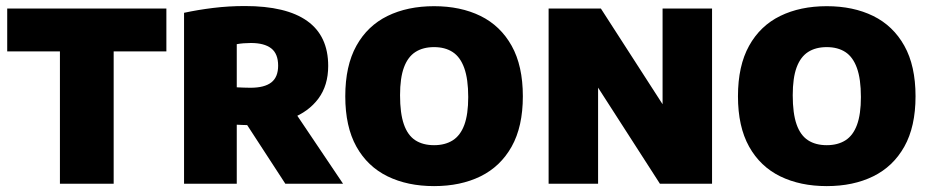

<svg xmlns="http://www.w3.org/2000/svg" viewBox="-20 -624 3161 652"><path d="M183.5 0V-449.5H4.5V-595H545V-449.5H366V0Z M605 0V-580.5Q651 -590.5 703.5 -597Q756 -603.5 811.5 -603.5Q952 -603.5 1023.2 -552.8Q1094.5 -502 1094.5 -400Q1094.5 -334 1061.2 -289.2Q1028 -244.5 969 -221.8Q910 -199 833 -199Q820 -199 808 -199.5Q796 -200 784 -200.5V0ZM949 0 773 -270.5H963L1145 0ZM830.5 -326Q878 -326 901.2 -344Q924.5 -362 924.5 -401Q924.5 -441.5 901 -459.8Q877.5 -478 832 -478Q819.5 -478 807 -477Q794.5 -476 784 -474V-327.5Q797 -327 807 -326.5Q817 -326 830.5 -326Z M1454 8Q1364 8 1296 -25.2Q1228 -58.5 1190.2 -126.2Q1152.5 -194 1152.5 -297Q1152.5 -400.5 1190.2 -468.5Q1228 -536.5 1296 -569.8Q1364 -603 1454 -603Q1544 -603 1611.8 -569.8Q1679.5 -536.5 1717.5 -468.5Q1755.5 -400.5 1755.5 -297Q1755.5 -194 1717.5 -126.2Q1679.5 -58.5 1611.8 -25.2Q1544 8 1454 8ZM1454 -131Q1491.5 -131 1517.5 -147.5Q1543.5 -164 1556.8 -200Q1570 -236 1570 -294.5Q1570 -355.5 1556.5 -393Q1543 -430.5 1517.2 -447.2Q1491.5 -464 1454 -464Q1416.5 -464 1390.8 -447.5Q1365 -431 1351.8 -395.2Q1338.5 -359.5 1338.5 -300.5Q1338.5 -239 1351.5 -201.8Q1364.5 -164.5 1390.2 -147.8Q1416 -131 1454 -131Z M1843 0V-595H2020.5L2255.5 -230.5H2230V-595H2398V0H2221L1986.5 -364.5H2011V0Z M2787.5 8Q2697.5 8 2629.5 -25.2Q2561.5 -58.5 2523.8 -126.2Q2486 -194 2486 -297Q2486 -400.5 2523.8 -468.5Q2561.5 -536.5 2629.5 -569.8Q2697.5 -603 2787.5 -603Q2877.5 -603 2945.2 -569.8Q3013 -536.5 3051 -468.5Q3089 -400.5 3089 -297Q3089 -194 3051 -126.2Q3013 -58.5 2945.2 -25.2Q2877.5 8 2787.5 8ZM2787.5 -131Q2825 -131 2851 -147.5Q2877 -164 2890.2 -200Q2903.5 -236 2903.5 -294.5Q2903.5 -355.5 2890 -393Q2876.5 -430.5 2850.8 -447.2Q2825 -464 2787.5 -464Q2750 -464 2724.2 -447.5Q2698.5 -431 2685.2 -395.2Q2672 -359.5 2672 -300.5Q2672 -239 2685 -201.8Q2698 -164.5 2723.8 -147.8Q2749.5 -131 2787.5 -131Z"/></svg>

Font: Encode Sans SC SemiCondensed ExtraBold
Style: Regular
Weight: 800
Width: 4
Designer: Multiple Designers
Foundry: Impallari Type
Version: Version 3.002